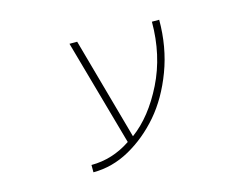

<svg xmlns="http://www.w3.org/2000/svg" viewBox="-86 -668 1172 892"><g transform="rotate(-15 500.0 -221.5)"><path d="M740.2 -524.4Q740.2 -393.6 697.8 -280.8Q655.3 -168 588.4 -90.3Q521.5 -12.7 437.5 34.2Q353.5 81.1 261.7 81.1V45.9Q363.3 45.9 452.1 -13.7L308.6 -524.4H345.7L482.4 -33.2Q575.2 -101.6 640.1 -232.4Q705.1 -363.3 705.1 -524.4Z"/></g></svg>

Font: Gen Shin Gothic Monospace ExtraLight
Style: Regular
Weight: 200
Designer: [Source Han Sans]
Ryoko NISHIZUKA  (kana & ideographs); Paul D. Hunt (Latin, Greek & Cyrillic); Wenlong ZHANG  (bopomofo
Version: Version 1.002.20150607